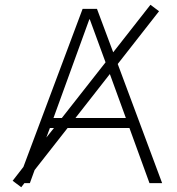

<svg xmlns="http://www.w3.org/2000/svg" viewBox="-20 -767 742 804"><path d="M356 -686H354L204 -273H239L422 -506ZM206 -231H189L174 -191ZM263 -231 125 -55 105 0H82L69 17L33 -10L78 -68L326 -730H386L454 -548L610 -747L646 -720L473 -499L659 0H606L522 -231ZM296 -273H507L440 -457Z"/></svg>

Font: M PLUS 1p Light
Style: Regular
Weight: 300
Version: Version 1.061